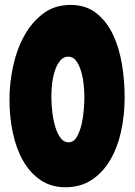

<svg xmlns="http://www.w3.org/2000/svg" viewBox="-20 -749 565 801"><path d="M252.9 32.2Q193.4 32.2 149.4 2.4Q105.5 -27.3 76.7 -77.6Q47.9 -127.9 33.7 -194.3Q19.5 -260.7 19.5 -334Q19.5 -402.3 34.7 -472.7Q49.8 -543 81.1 -599.6Q112.3 -656.2 160.2 -692.4Q208 -728.5 274.4 -728.5Q338.9 -728.5 382.3 -693.8Q425.8 -659.2 451.7 -604Q477.5 -548.8 488.8 -480.5Q500 -412.1 500 -343.8Q500 -267.6 484.9 -199.7Q469.7 -131.8 439 -80.1Q408.2 -28.3 361.8 2Q315.4 32.2 252.9 32.2ZM264.6 -512.7Q246.1 -512.7 232.9 -498Q219.7 -483.4 210.9 -459.5Q202.1 -435.5 198.2 -405.8Q194.3 -376 194.3 -345.7Q194.3 -311.5 198.7 -277.3Q203.1 -243.2 211.9 -215.8Q220.7 -188.5 233.9 -171.9Q247.1 -155.3 265.6 -155.3Q287.1 -155.3 299.8 -176.8Q312.5 -198.2 319.8 -228.5Q327.1 -258.8 329.6 -291Q332 -323.2 332 -344.7Q332 -371.1 328.6 -400.4Q325.2 -429.7 317.4 -454.6Q309.6 -479.5 296.9 -496.1Q284.2 -512.7 264.6 -512.7Z"/></svg>

Font: Chewy
Style: Regular
Weight: 400
Designer: Squid
Foundry: Font Diner, Inc DBA Sideshow
Version: Version 1.000